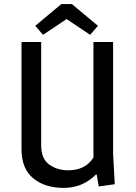

<svg xmlns="http://www.w3.org/2000/svg" viewBox="-20 -905 662 937"><path d="M331 -885 458 -779 420 -735 305 -812 190 -735 152 -779 279 -885ZM532 -700V-153L540 -6L462 5L452 -53H448Q383 12 291 12Q199 12 142 -35Q85 -82 85 -177V-700H181V-194Q181 -131 219.5 -102.5Q258 -74 314 -74Q396 -74 436 -136V-700Z"/></svg>

Font: Magra
Style: Regular
Weight: 400
Designer: Viviana Monsalve
Foundry: Viviana Monsalve
Version: Version 1.001